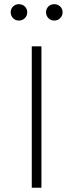

<svg xmlns="http://www.w3.org/2000/svg" viewBox="-20 -874 341 894"><path d="M29.8 -816.9Q29.8 -832.5 40.5 -843.5Q51.3 -854.5 67.9 -854.5Q85 -854.5 95.9 -843.5Q106.9 -832.5 106.9 -816.9Q106.9 -801.3 95.9 -789.8Q85 -778.3 67.9 -778.3Q51.3 -778.3 40.5 -789.8Q29.8 -801.3 29.8 -816.9ZM194.3 -816.9Q194.3 -832.5 205.1 -843.5Q215.8 -854.5 232.4 -854.5Q249.5 -854.5 260.5 -843.5Q271.5 -832.5 271.5 -816.9Q271.5 -801.3 260.5 -789.8Q249.5 -778.3 232.4 -778.3Q215.8 -778.3 205.1 -789.8Q194.3 -801.3 194.3 -816.9ZM172.9 0H127.9V-658.2H172.9Z"/></svg>

Font: Estedad-FD ExtraLight
Style: Regular
Weight: 200
Designer: Amin Abedi
Version: Version 7.3